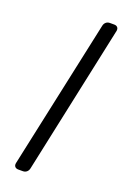

<svg xmlns="http://www.w3.org/2000/svg" viewBox="-138 -748 527 795"><g transform="rotate(20 126.0 -350.0)"><path d="M53 0Q43 0 38 -6Q33 -12 35 -22L176 -678Q178 -688 185 -694Q192 -700 202 -700H221Q231 -700 236 -694Q241 -688 239 -678L99 -22Q97 -12 90 -6Q83 0 73 0Z"/></g></svg>

Font: Rubik Light Light
Style: Italic
Weight: 300
Italic angle: -12°
Version: Version 2.104